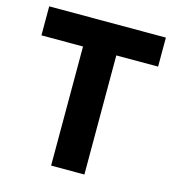

<svg xmlns="http://www.w3.org/2000/svg" viewBox="-108 -822 835 914"><g transform="rotate(15 309.0 -365.0)"><path d="M227 -587H22V-730H597V-587H391V0H227Z"/></g></svg>

Font: Sora-SIA
Style: Bold
Weight: 700
Designer: Jonathan Barnbrook, Julián Moncada
Foundry: Barnbrook Fonts
Version: Version 2.000